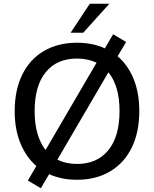

<svg xmlns="http://www.w3.org/2000/svg" viewBox="-20 -947 819 1020"><path d="M720 -357Q720 -245 680 -163Q640 -81 565 -36.5Q490 8 389 8Q305 8 241 -22L197 53L128 12L173 -65Q118 -113 88 -187Q58 -261 58 -356Q58 -468 98 -550Q138 -632 213 -676Q288 -720 389 -720Q473 -720 537 -690L581 -765L650 -724L605 -648Q661 -600 690.5 -526Q720 -452 720 -357ZM222 -150 493 -614Q446 -636 389 -636Q282 -636 223 -563.5Q164 -491 164 -357Q164 -225 222 -150ZM615 -357Q615 -490 556 -563L285 -99Q331 -76 389 -76Q496 -76 555.5 -149Q615 -222 615 -357ZM422 -773H355L457 -927H561Z"/></svg>

Font: Muli SemiBold
Style: Regular
Weight: 600
Designer: Vernon Adams
Foundry: Vernon Adams
Version: Version 2.000